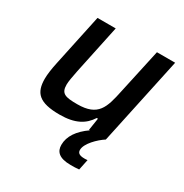

<svg xmlns="http://www.w3.org/2000/svg" viewBox="-165 -639 927 968"><g transform="rotate(30 298.5 -155.0)"><path d="M469 0 578 -510H472L415 -249C393 -145 376 -82 255 -82C185 -82 159 -89 159 -141C159 -160 165 -190 172 -226L232 -510H126L62 -209C54 -172 49 -137 49 -112C49 -30 83 8 204 8C294 8 343 -21 375 -71H382L371 0H376C319 40 288 85 288 135C288 173 310 200 379 200C395 200 412 200 428 198L441 136C432 137 427 137 423 137C392 137 382 127 382 110C382 73 433 23 469 0Z"/></g></svg>

Font: Saira UNSAM Medium Italic
Style: Regular
Weight: 500
Italic angle: -12°
Designer: Hector Gatti with collaboration of the Omnibus-Type team
Foundry: Omnibus-Type
Version: Version 0.072;PS 000.072;hotconv 1.0.88;makeotf.lib2.5.64775